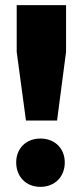

<svg xmlns="http://www.w3.org/2000/svg" viewBox="-20 -719 316 747"><path d="M45 -699V-517L81 -250H202L237 -517V-699ZM137 -180C82 -180 43 -142 43 -87C43 -31 82 8 137 8C193 8 232 -31 232 -87C232 -142 193 -180 137 -180Z"/></svg>

Font: Montserrat ExtraBold
Style: Regular
Weight: 800
Designer: Julieta Ulanovsky
Foundry: Julieta Ulanovsky
Version: Version 4.000